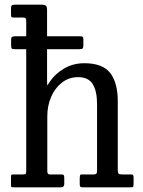

<svg xmlns="http://www.w3.org/2000/svg" viewBox="-20 -800 610 820"><path d="M44.5 -645H92V-708.5Q92 -718.5 89.5 -721.8Q87 -725 79 -725H39.5Q30 -725 28.5 -728Q27 -731 27 -742.5V-763Q27 -773.5 30.2 -776.8Q33.5 -780 44 -780H158.5Q170.5 -780 175.8 -775.8Q181 -771.5 181 -757.5V-645H320.5Q331 -645 333.5 -642.5Q336 -640 336 -631V-606.5Q336 -597.5 333.5 -593.8Q331 -590 319 -590H181V-459Q181 -433.5 182.8 -435.8Q184.5 -438 193.5 -452Q214.5 -484 253.2 -507Q292 -530 340 -530Q418 -530 450.5 -488.5Q483 -447 483 -366.5V-74Q483 -61.5 486.8 -58.2Q490.5 -55 501.5 -55H538Q546.5 -55 548.5 -52.2Q550.5 -49.5 550.5 -41V-15.5Q550.5 -3.5 548.2 -1.8Q546 0 534.5 0H334Q325.5 0 323 -2.5Q320.5 -5 320.5 -14V-39Q320.5 -45.5 321.5 -50.2Q322.5 -55 328.5 -55H380.5Q388 -55 391.2 -58Q394.5 -61 394.5 -73V-355.5Q394.5 -411 376 -440.8Q357.5 -470.5 313.5 -470.5Q274.5 -470.5 244.8 -447.5Q215 -424.5 198.5 -386.5Q182 -348.5 182 -303V-70Q182 -55 191.5 -55H241.5Q250.5 -55 252.5 -51.8Q254.5 -48.5 254.5 -36.5V-15Q254.5 0 241 0H40Q30 0 28.5 -1.5Q27 -3 27 -13.5V-41.5Q27 -51 28.2 -53Q29.5 -55 39.5 -55H77Q85.5 -55 88.8 -56.8Q92 -58.5 92 -69V-590H43.5Q32.5 -590 30 -592.8Q27.5 -595.5 27.5 -605V-631Q27.5 -639.5 31.2 -642.2Q35 -645 44.5 -645Z"/></svg>

Font: Besley* Narrow
Style: Regular
Weight: 400
Width: 4
Designer: Owen Earl
Foundry: indestructible type*
Version: Version 3.000; ttfautohint (v1.8.3)